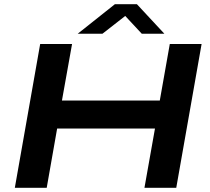

<svg xmlns="http://www.w3.org/2000/svg" viewBox="-20 -897 1005 917"><path d="M351.1 -735.8 528.8 -877H633.8L765.1 -735.8H657.2L578.1 -820.8L469.2 -735.8ZM50.8 0 171.9 -687H324.2L275.9 -417H743.2L791 -687H942.9L821.8 0H669.9L720.2 -283.2H252.9L203.1 0Z"/></svg>

Font: Archivo Expanded SemiBold
Style: Italic
Weight: 600
Width: 7
Italic angle: -10°
Designer: Hector Gatti
Foundry: Omnibus-Type
Version: Version 2.001